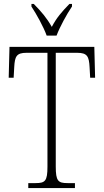

<svg xmlns="http://www.w3.org/2000/svg" viewBox="-20 -951 526 971"><path d="M216 -771H266C283 -816 318 -880 344 -918V-931H331C292 -891 266 -861 242 -815C216 -861 190 -891 151 -931H139V-918C164 -880 200 -816 216 -771ZM123 0H359V-25H322C274 -25 262 -35 262 -109V-684H370C422 -684 430 -665 433 -612L436 -558H461L457 -714H28L24 -558H49L52 -612C55 -665 63 -684 114 -684H220V-108C220 -35 208 -25 160 -25H123Z"/></svg>

Font: Noto Serif Hebrew Condensed ExtraLight
Style: Regular
Weight: 200
Width: 3
Designer: Monotype Design Team
Foundry: Monotype Imaging Inc.
Version: Version 2.004